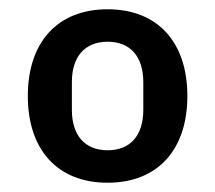

<svg xmlns="http://www.w3.org/2000/svg" viewBox="-20 -724 464 414"><path d="M212 -330C320 -330 384 -401 384 -517C384 -633 320 -704 212 -704C104 -704 40 -633 40 -517C40 -401 104 -330 212 -330ZM212 -400C163 -400 135 -432 135 -487V-547C135 -602 163 -634 212 -634C261 -634 289 -602 289 -547V-487C289 -432 261 -400 212 -400Z"/></svg>

Font: IBM Plex Thai Looped SemiBold
Style: Regular
Weight: 600
Designer: Mike Abbink, Paul van der Laan, Pieter van Rosmalen, Ben Mitchell, Mark Frömberg
Foundry: Bold Monday
Version: Version 1.0